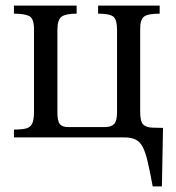

<svg xmlns="http://www.w3.org/2000/svg" viewBox="-20 -493 630 689"><path d="M561 176H528Q518 122 510 87.5Q502 53 492 34Q482 15 466 7.5Q450 0 424 0H30V-28Q58 -28 73.5 -32Q89 -36 95.5 -49.5Q102 -63 102 -93V-388Q102 -427 84.5 -435.5Q67 -444 30 -444V-473H255V-444Q217 -444 201.5 -433.5Q186 -423 186 -386V-89Q186 -58 195 -47.5Q204 -37 224 -37H356Q379 -37 389.5 -48Q400 -59 400 -90V-385Q400 -423 386.5 -433.5Q373 -444 332 -444V-473H553V-444Q511 -444 497 -433.5Q483 -423 483 -389V-94Q483 -57 493.5 -46.5Q504 -36 526 -35L565 -34Z"/></svg>

Font: STIX Two Text
Style: Regular
Weight: 400
Designer: Ross Mills, John Hudson & Paul Hanslow, Tiro Typeworks Ltd; with prior portions MicroPress Inc., and Coen Hoffman.
Foundry: Tiro Typeworks Ltd
Version: Version 2.13 b171